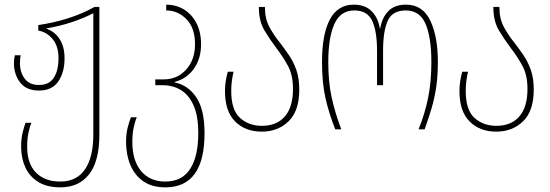

<svg xmlns="http://www.w3.org/2000/svg" viewBox="-20 -557 2368 827"><path d="M240 250Q182 250 144.5 226.5Q107 203 89 163.5Q71 124 71 75Q71 41 77.5 14Q84 -13 90 -28H115Q108 -11 102.5 15Q97 41 97 75Q97 148 135 186.5Q173 225 240 225Q310 225 346 172.5Q382 120 382 22V-500Q339 -478 287.5 -461Q236 -444 181 -435V-433Q216 -421 237 -388.5Q258 -356 258 -306Q258 -245 231 -206Q204 -167 148 -167Q93 -167 66.5 -202Q40 -237 40 -285Q40 -302 44 -319H69Q66 -304 66 -285Q66 -245 86.5 -218Q107 -191 148 -191Q192 -191 212 -222.5Q232 -254 232 -306Q232 -359 206 -389.5Q180 -420 145 -425V-449Q213 -459 274 -478.5Q335 -498 387 -527H408V23Q408 137 364 193.5Q320 250 240 250Z M692 250Q635 250 597.5 224Q560 198 541.5 153.5Q523 109 523 54Q523 18 530.5 -9.5Q538 -37 544 -52H569Q562 -35 556 -8.5Q550 18 550 54Q550 135 588 180Q626 225 692 225Q764 225 799 170.5Q834 116 834 17Q834 -58 813.5 -103.5Q793 -149 758.5 -169.5Q724 -190 681 -190H649V-215H685Q744 -215 782 -257.5Q820 -300 820 -366Q820 -437 783 -474.5Q746 -512 696 -512V-537Q737 -537 771 -517Q805 -497 825.5 -458.5Q846 -420 846 -366Q846 -305 815.5 -261.5Q785 -218 732 -204V-202Q789 -191 825 -138.5Q861 -86 861 17Q861 250 692 250Z M1108 10Q1036 10 992.5 -34Q949 -78 949 -165Q949 -188 952.5 -209Q956 -230 961 -248H986Q982 -231 979 -210.5Q976 -190 976 -165Q976 -83 1014 -49Q1052 -15 1108 -15Q1172 -15 1207 -55.5Q1242 -96 1242 -174Q1242 -234 1220 -274Q1198 -314 1171 -349Q1143 -386 1119 -426Q1095 -466 1095 -527H1121Q1121 -477 1140 -441.5Q1159 -406 1185 -374Q1205 -348 1224.5 -319.5Q1244 -291 1256.5 -255.5Q1269 -220 1269 -171Q1269 -79 1223 -34.5Q1177 10 1108 10Z M1424 0Q1397 -68 1382 -134Q1367 -200 1367 -290Q1367 -410 1401 -473.5Q1435 -537 1504 -537Q1553 -537 1581 -508.5Q1609 -480 1616 -435H1618Q1625 -480 1652 -508.5Q1679 -537 1729 -537Q1800 -537 1833 -469Q1866 -401 1866 -290Q1866 -231 1859 -183Q1852 -135 1839 -91Q1826 -47 1809 0H1783Q1811 -70 1824.5 -138Q1838 -206 1838 -290Q1838 -396 1813 -454Q1788 -512 1728 -512Q1670 -512 1650 -467.5Q1630 -423 1630 -338V-190H1604V-338Q1604 -423 1583 -467.5Q1562 -512 1506 -512Q1446 -512 1420 -453Q1394 -394 1394 -290Q1394 -204 1408.5 -137.5Q1423 -71 1450 0Z M2118 10Q2046 10 2002.5 -34Q1959 -78 1959 -165Q1959 -188 1962.5 -209Q1966 -230 1971 -248H1996Q1992 -231 1989 -210.5Q1986 -190 1986 -165Q1986 -83 2024 -49Q2062 -15 2118 -15Q2182 -15 2217 -55.5Q2252 -96 2252 -174Q2252 -234 2230 -274Q2208 -314 2181 -349Q2153 -386 2129 -426Q2105 -466 2105 -527H2131Q2131 -477 2150 -441.5Q2169 -406 2195 -374Q2215 -348 2234.5 -319.5Q2254 -291 2266.5 -255.5Q2279 -220 2279 -171Q2279 -79 2233 -34.5Q2187 10 2118 10Z"/></svg>

Font: Noto Sans Georgian Condensed Thin
Style: Regular
Weight: 100
Width: 3
Designer: Monotype Design Team, Akaki Razmadze
Foundry: Google LLC
Version: Version 2.005; ttfautohint (v1.8.4.7-5d5b)